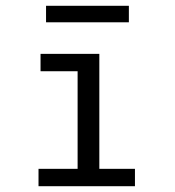

<svg xmlns="http://www.w3.org/2000/svg" viewBox="-20 -643 603 663"><path d="M113 0V-60H248V-397H120V-457H323V-60H446V0ZM139 -566V-623H425V-566Z"/></svg>

Font: Inconsolata SemiExpanded Thin
Style: Regular
Weight: 100
Width: 6
Monospace: yes
Designer: Raph Levien, Cyreal, Brenton Simpson
Foundry: Raph Levien, Cyreal, Google
Version: Version 3.100; ttfautohint (v1.8.4.7-5d5b)